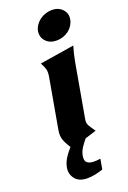

<svg xmlns="http://www.w3.org/2000/svg" viewBox="-165 -749 659 985"><g transform="rotate(-20 164.5 -256.0)"><path d="M152 -615Q155 -631 164.5 -645.5Q174 -660 188 -670.5Q202 -681 219.5 -687Q237 -693 255 -693Q291 -693 312.5 -670Q334 -647 328 -615Q325 -599 316 -584.5Q307 -570 293.5 -559.5Q280 -549 262.5 -543Q245 -537 227 -537Q190 -537 168.5 -559.5Q147 -582 152 -615ZM125 -374Q130 -401 125 -417.5Q120 -434 109 -454L297 -484Q291 -464 286.5 -446.5Q282 -429 277 -402L225 -108Q221 -88 229.5 -73Q238 -58 255 -34L112 11Q91 -21 81 -45.5Q71 -70 77 -103ZM219 165Q197 172 176 176.5Q155 181 133 181Q88 181 67 154.5Q46 128 52 93Q57 64 78 34.5Q99 5 126 -21H199Q180 1 166.5 21.5Q153 42 149 64Q144 91 157 101.5Q170 112 195 112Q211 112 229 109Z"/></g></svg>

Font: LT Museum
Style: Bold Italic
Weight: 700
Designer: Daniel Lyons
Foundry: LyonsType
Version: Version 1.011